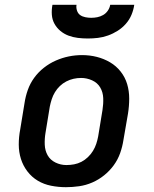

<svg xmlns="http://www.w3.org/2000/svg" viewBox="-20 -770 640 798"><path d="M254 8Q223 8 192.5 2Q162 -4 137 -19Q112 -34 94 -57.5Q76 -81 67 -109.5Q58 -138 58 -169.5Q58 -201 64 -232L82 -342Q86 -369 95.5 -396Q105 -423 122 -446.5Q139 -470 162.5 -488.5Q186 -507 212.5 -518.5Q239 -530 266 -535.5Q293 -541 321 -541Q353 -541 382.5 -533.5Q412 -526 437.5 -511Q463 -496 481.5 -472.5Q500 -449 508.5 -420.5Q517 -392 517 -360.5Q517 -329 512 -298L493 -188Q489 -161 479.5 -134Q470 -107 453 -83.5Q436 -60 413 -41.5Q390 -23 363.5 -11.5Q337 0 309 4Q281 8 254 8ZM256 -84Q272 -84 288 -87Q304 -90 318.5 -97.5Q333 -105 345.5 -117Q358 -129 366.5 -143Q375 -157 380 -172Q385 -187 388 -203L406 -313Q410 -338 409 -362.5Q408 -387 396.5 -406.5Q385 -426 363 -436Q341 -446 317 -446Q301 -446 285.5 -442.5Q270 -439 255.5 -431.5Q241 -424 229 -412.5Q217 -401 208.5 -387Q200 -373 195 -357.5Q190 -342 187 -327L169 -217Q165 -193 166 -168.5Q167 -144 178 -124.5Q189 -105 210.5 -94.5Q232 -84 256 -84Q256 -84 256 -84Q256 -84 256 -84ZM345 -610Q324 -610 303.5 -612.5Q283 -615 264.5 -622Q246 -629 231 -641.5Q216 -654 206.5 -671Q197 -688 195.5 -708.5Q194 -729 198 -750H298Q296 -738 300 -726Q304 -714 313 -707.5Q322 -701 334.5 -698.5Q347 -696 359 -696Q372 -696 384.5 -698.5Q397 -701 408.5 -707.5Q420 -714 428 -725.5Q436 -737 438 -750H538Q535 -729 526.5 -708.5Q518 -688 503 -671Q488 -654 469 -642Q450 -630 429 -622.5Q408 -615 387 -612.5Q366 -610 345 -610Z"/></svg>

Font: Iosevka Slab Semibold Extended
Style: Italic
Weight: 600
Width: 7
Italic angle: -9°
Monospace: yes
Designer: Belleve Invis
Foundry: Belleve Invis
Version: Version 11.1.0; ttfautohint (v1.8.3)